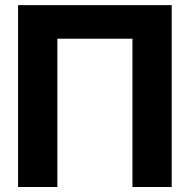

<svg xmlns="http://www.w3.org/2000/svg" viewBox="-20 -748 759 768"><path d="M666.8 0H509.8V-593.2H209.4V0H52.3V-727.5H666.8Z"/></svg>

Font: Intratopia Thin
Style: Regular
Weight: 100
Designer: Rasmus Andersson
Foundry: rsms
Version: Version 3.000;Glyphs 3.2.3 (3260)